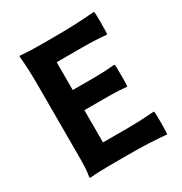

<svg xmlns="http://www.w3.org/2000/svg" viewBox="-173 -860 946 998"><g transform="rotate(-30 300.5 -361.0)"><path d="M543 9.8Q448.2 0 316.4 0H202.1Q135.7 0 88.9 4.9Q81.1 4.9 81.1 0Q89.8 -37.1 88.9 -147.5Q88.9 -169.9 88.9 -180.7V-361.3V-542Q88.9 -650.4 81.1 -722.7Q81.1 -727.5 88.9 -727.5Q134.8 -722.7 199.2 -722.7H310.5Q410.2 -722.7 532.2 -732.4Q535.2 -725.6 535.2 -663.1Q535.2 -600.6 532.2 -595.7Q467.8 -602.5 382.8 -602.5H233.4V-435.5H360.4Q424.8 -435.5 487.3 -441.4Q490.2 -437.5 490.2 -375.5Q490.2 -313.5 487.3 -308.6Q440.4 -314.5 360.4 -314.5H233.4V-121.1H388.7Q454.1 -121.1 543 -127.9Q545.9 -123 545.9 -60.1Q545.9 2.9 543 9.8Z"/></g></svg>

Font: Bpmf GenSeki Gothic B
Style: B
Weight: 700
Foundry: But Ko
Version: Version 1.320